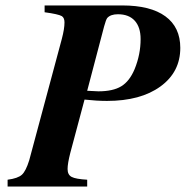

<svg xmlns="http://www.w3.org/2000/svg" viewBox="-20 -682 679 702"><path d="M143.1 -637.2V-662.1H426.8Q530.3 -662.1 584.7 -622.3Q639.2 -582.5 639.2 -506.8Q639.2 -418.5 566.4 -365.7Q493.7 -313 371.1 -313Q334 -313 289.1 -317.9L236.8 -122.1Q227.1 -84 227.1 -64Q227.1 -43 241.9 -35.2Q256.8 -27.3 298.8 -24.9V0H7.8V-24.9Q45.4 -29.8 60.1 -43.2Q74.7 -56.6 86.9 -96.2L206.1 -540Q215.8 -576.7 215.8 -600.1Q215.8 -616.7 206.1 -623Q193.4 -630.4 143.1 -637.2ZM360.8 -585.9 298.8 -350.1Q333 -348.1 339.8 -348.1Q393.1 -348.1 423.3 -366.5Q453.6 -384.8 472.2 -429.2Q494.1 -482.9 494.1 -539.1Q494.1 -582.5 472.7 -606.2Q451.2 -629.9 411.1 -629.9Q384.3 -629.9 372.1 -616.2Q367.7 -610.8 360.8 -585.9Z"/></svg>

Font: Accordance
Style: Bold-Italic
Weight: 700
Italic angle: -11°
Version: Version 1.2 (build January 31, 2020) Miklal Software Solutio